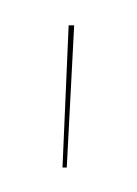

<svg xmlns="http://www.w3.org/2000/svg" viewBox="-20 -739 109 153"><path d="M34.7 -718.8H39.1L33.2 -605.5H29.8Z"/></svg>

Font: Fira Sans Compressed Four
Style: Regular
Weight: 100
Width: 1
Designer: Carrois Corporate & Edenspiekermann AG
Foundry: Carrois Corporate GbR & Edenspiekermann AG
Version: Version 4.203;PS 004.203;hotconv 1.0.88;makeotf.lib2.5.64775